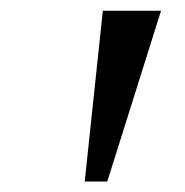

<svg xmlns="http://www.w3.org/2000/svg" viewBox="-20 -846 353 366"><path d="M287 -825.5 184.5 -500H141.5L176 -825.5Z"/></svg>

Font: Merriweather 24pt SemiCondensed
Style: Italic
Weight: 400
Width: 4
Italic angle: -7.8°
Designer: Eben Sorkin
Foundry: Eben Sorkin
Version: Version 2.101